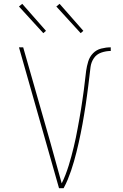

<svg xmlns="http://www.w3.org/2000/svg" viewBox="-20 -982 640 1002"><path d="M288 0 79 -735H101L241 -245Q256 -190 271.5 -135Q287 -80 302 -25Q313 -47 322 -70.5Q331 -94 338.5 -118Q346 -142 352.5 -166.5Q359 -191 365 -215.5Q371 -240 376 -264.5Q381 -289 385.5 -313.5Q390 -338 394.5 -363Q399 -388 403 -413Q407 -438 410.5 -462.5Q414 -487 417.5 -512Q421 -537 423.5 -562Q426 -587 429.5 -612Q433 -637 440.5 -661.5Q448 -686 465.5 -704Q483 -722 508 -728.5Q533 -735 558 -735V-716Q533 -716 508.5 -707.5Q484 -699 470 -678.5Q456 -658 452.5 -632.5Q449 -607 446.5 -582Q444 -557 440.5 -532.5Q437 -508 434 -483Q431 -458 427 -433.5Q423 -409 419 -384Q415 -359 410.5 -334.5Q406 -310 401 -285.5Q396 -261 390.5 -236.5Q385 -212 379 -188Q373 -164 366 -139.5Q359 -115 351 -91.5Q343 -68 333.5 -45Q324 -22 312 0ZM401 -809 274 -948 291 -962 415 -821ZM206 -809 79 -948 96 -962 220 -821Z"/></svg>

Font: Iosevka SS04 Thin Extended
Style: Regular
Weight: 100
Width: 7
Monospace: yes
Designer: Belleve Invis
Foundry: Belleve Invis
Version: Version 19.0.0; ttfautohint (v1.8.4)